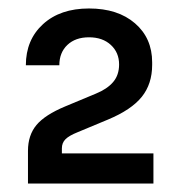

<svg xmlns="http://www.w3.org/2000/svg" viewBox="-20 -853 420 453"><path d="M134 -602 206 -632Q233 -643 247 -659.5Q261 -676 261 -701Q261 -729 241.5 -747Q222 -765 190 -765Q158 -765 139 -747Q120 -729 120 -699H41Q41 -759 81.5 -796Q122 -833 190 -833Q258 -833 298.5 -798Q339 -763 339 -706V-700Q339 -655 314.5 -624.5Q290 -594 235 -571L163 -541Q143 -533 134.5 -524.5Q126 -516 126 -503V-491H342V-420H46V-497Q46 -534 66 -558Q86 -582 134 -602Z"/></svg>

Font: Sora-SIA
Style: Regular
Weight: 400
Designer: Jonathan Barnbrook, Julián Moncada
Foundry: Barnbrook Fonts
Version: Version 2.000